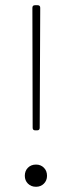

<svg xmlns="http://www.w3.org/2000/svg" viewBox="-20 -720 275 735"><path d="M105 -231 104 -690Q104 -700 114 -700H124Q134 -700 134 -690L132 -231Q132 -221 122 -221H115Q105 -221 105 -231ZM75 -47Q75 -66 87 -78Q99 -90 118 -90Q136 -90 148 -78Q160 -66 160 -47Q160 -29 148 -17Q136 -5 118 -5Q99 -5 87 -17Q75 -29 75 -47Z"/></svg>

Font: Barlow Condensed Thin
Style: Regular
Weight: 250
Width: 3
Designer: Jeremy Tribby
Foundry: Tribby Type
Version: Version 1.408